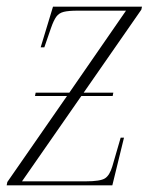

<svg xmlns="http://www.w3.org/2000/svg" viewBox="-20 -556 468 576"><path d="M0 0 2 -10 181 -268H85L87 -278H188L358 -524H212Q186 -524 171.5 -520.5Q157 -517 149 -506Q141 -495 133 -472L113 -414H102L139 -536H406L404 -527L231 -278H320L318 -268H224L46 -12H237Q281 -12 295 -21Q309 -30 317 -57L342 -143H352L317 0Z"/></svg>

Font: Noto Serif Display SemiCondensed ExtraLight
Style: Italic
Weight: 200
Width: 4
Italic angle: -12°
Designer: Monotype Design Team
Foundry: Monotype Imaging Inc.
Version: Version 2.009